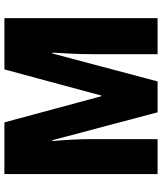

<svg xmlns="http://www.w3.org/2000/svg" viewBox="50 -898 754 895"><g transform="rotate(-90 427.5 -450.0)"><path d="M352 -93 222 -583H218Q222 -540 224.5 -492.5Q227 -445 227 -403V-93H64V-807H305L427 -355H430L552 -807H791V-93H623V-406Q623 -449 625.5 -495.5Q628 -542 630 -583H626L496 -93Z"/></g></svg>

Font: Noto Sans Kannada UI Condensed Black
Style: Regular
Weight: 900
Width: 3
Designer: Jelle Bosma - Monotype Design Team
Foundry: Monotype Imaging Inc.
Version: Version 2.005; ttfautohint (v1.8.4.7-5d5b)